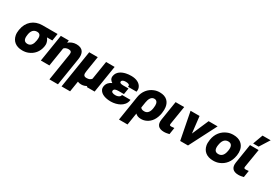

<svg xmlns="http://www.w3.org/2000/svg" viewBox="42 -1902 4586 3234"><g transform="rotate(30 2335.0 -284.5)"><path d="M68 -259C62 -221 61 -186 68 -153C87 -59 158 10 288 10C328 10 366 4 400 -10C493 -46 563 -124 581 -237L582 -246C585 -263 585 -279 583 -294C577 -332 562 -363 540 -389H645L667 -528H373C211 -528 95 -426 70 -269ZM234 -259 235 -268C246 -339 281 -389 351 -389C417 -389 430 -337 419 -268L418 -259C407 -187 377 -129 310 -129C237 -129 222 -183 234 -259Z M646 0H812L870 -364C890 -385 918 -399 958 -399C1005 -399 1022 -377 1014 -328L930 203H1096L1181 -332C1201 -456 1161 -538 1031 -538C970 -538 920 -515 880 -481L885 -528H730Z M1166 203H1332L1365 -4C1385 5 1407 10 1434 10C1475 10 1509 -1 1539 -20L1538 0H1692L1776 -528H1610L1553 -169C1534 -144 1506 -129 1459 -129C1398 -129 1390 -163 1401 -232L1448 -528H1282Z M1778 -154C1774 -128 1776 -103 1788 -83C1821 -20 1906 10 2010 10C2073 10 2136 -7 2181 -32C2228 -58 2273 -102 2283 -168L2285 -181H2119L2117 -168C2116 -162 2113 -159 2109 -153C2093 -134 2063 -121 2023 -121C1977 -121 1941 -136 1946 -166C1951 -200 1985 -210 2038 -210H2141L2160 -330H2057C2010 -330 1984 -342 1988 -367C1993 -397 2027 -406 2068 -406C2112 -406 2145 -393 2140 -364L2138 -351H2304L2306 -364C2310 -391 2307 -416 2297 -438C2268 -502 2195 -538 2097 -538C2061 -538 2028 -535 1997 -528C1919 -511 1838 -469 1824 -378C1816 -328 1842 -295 1878 -273C1830 -253 1788 -214 1778 -154Z M2283 203H2449L2486 -31C2511 -6 2545 10 2596 10C2631 10 2664 3 2694 -11C2783 -51 2837 -138 2855 -251L2856 -261C2862 -301 2863 -337 2858 -371C2844 -466 2782 -538 2653 -538C2615 -538 2579 -532 2545 -518C2450 -481 2378 -397 2359 -278ZM2507 -161 2524 -269C2535 -338 2564 -399 2624 -399C2640 -399 2652 -396 2662 -389C2693 -368 2700 -321 2690 -260L2689 -251C2678 -180 2647 -129 2581 -129C2541 -129 2519 -141 2507 -161Z M2903 -155C2887 -51 2933 5 3041 5C3081 5 3110 -3 3142 -10L3162 -140L3129 -137C3122 -136 3115 -135 3107 -135C3073 -135 3067 -143 3072 -175L3129 -528H2962Z M3253 -528 3356 0H3508L3779 -528H3604L3465 -207L3428 -528Z M3778 -259C3772 -221 3771 -186 3778 -153C3797 -59 3869 10 3999 10C4040 10 4080 4 4115 -11C4214 -50 4285 -137 4304 -260L4306 -269C4312 -307 4311 -342 4305 -375C4286 -469 4215 -538 4085 -538C4044 -538 4006 -532 3971 -517C3872 -478 3798 -391 3779 -268ZM3944 -259 3946 -269C3958 -343 3992 -399 4063 -399C4134 -399 4152 -344 4140 -269L4138 -259C4126 -184 4092 -129 4021 -129C3948 -129 3932 -183 3944 -259Z M4350 -155C4334 -51 4381 5 4489 5C4528 5 4558 -3 4589 -10L4609 -140L4577 -137C4570 -136 4563 -135 4555 -135C4521 -135 4514 -143 4519 -175L4577 -528H4409ZM4441 -578H4548L4670 -772H4512Z"/></g></svg>

Font: Asimov Pro
Style: UltObl
Weight: 900
Designer: Google
Version: Version 2.000980; 2014